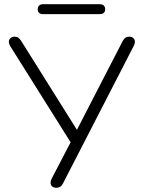

<svg xmlns="http://www.w3.org/2000/svg" viewBox="-20 -885 676 911"><path d="M220 -18Q220 -28 225 -37L315 -210L28 -667Q22 -678 22 -686Q22 -697 29.5 -704Q37 -711 49 -711Q60 -711 67 -706Q74 -701 81 -690L345 -269L562 -690Q568 -701 575 -706Q582 -711 593 -711Q605 -711 612.5 -704.5Q620 -698 620 -687Q620 -677 615 -668L279 -15Q269 6 247 6Q235 6 227.5 -0.5Q220 -7 220 -18ZM159 -841Q159 -852 165.5 -858.5Q172 -865 184 -865H454Q466 -865 472.5 -858.5Q479 -852 479 -841Q479 -830 472.5 -824Q466 -818 454 -818H184Q172 -818 165.5 -824Q159 -830 159 -841Z"/></svg>

Font: SN Pro Light
Style: Regular
Weight: 300
Designer: Tobias Whetton
Foundry: Supernotes
Version: Version 1.002